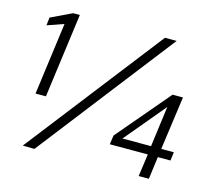

<svg xmlns="http://www.w3.org/2000/svg" viewBox="-104 -863 1138 1000"><g transform="rotate(15 465.0 -363.5)"><path d="M91 -276H147L208 -731H172L59 -677L54 -634L143 -665ZM730 -731H667L97 3L160 4ZM782 -455 540 -170 533 -121H738L721 0H776L792 -121H860L866 -167H798L838 -455ZM589 -167 772 -386 743 -167Z"/></g></svg>

Font: United Sans
Style: Italic
Weight: 400
Italic angle: -8°
Designer: Pablo Impallari, Rodrigo Fuenzalida (Modified by Dan O. Williams)
Version: Version 1.000;PS 001.000;hotconv 1.0.88;makeotf.lib2.5.64775